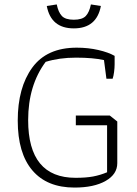

<svg xmlns="http://www.w3.org/2000/svg" viewBox="-20 -837 620 866"><path d="M191 -810 236 -817Q243 -782 259 -765Q275 -748 313 -748Q351 -748 367 -765Q383 -782 390 -817L435 -810Q416 -709 313 -709Q210 -709 191 -810ZM60 -293Q60 -442 125.5 -532Q191 -622 326 -622Q378 -622 423.5 -611.5Q469 -601 497 -585V-547Q497 -531 494.5 -512Q492 -493 488 -482H460L449 -566Q400 -577 323 -577Q247 -577 186 -558Q107 -452 107 -295Q107 -35 321 -35Q368 -35 400 -41Q432 -47 463 -60V-272H322V-316H475L509 -289V-101Q509 -51 456.5 -21Q404 9 316 9Q192 9 126 -68.5Q60 -146 60 -293Z"/></svg>

Font: Athiti Light
Style: Regular
Weight: 300
Designer: CadsonDemak Team
Foundry: CadsonDemak
Version: Version 1.033